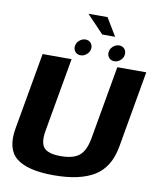

<svg xmlns="http://www.w3.org/2000/svg" viewBox="-101 -1028 916 1110"><g transform="rotate(10 357.5 -473.0)"><path d="M290.5 4Q444 4 529 -48.5Q614 -101 636 -224.5L715 -675H545L469 -243Q456 -171 420.8 -141.5Q385.5 -112 311.5 -112Q237.5 -112 212.5 -141.5Q187.5 -171 200.5 -243L276.5 -675H106.5L27 -224.5Q5.5 -101 71.5 -48.5Q137.5 4 290.5 4ZM323.5 -706Q344 -706 361 -722Q378 -738 378 -759.5Q378 -777.5 366.2 -789.2Q354.5 -801 337 -801Q316 -801 299 -785Q282 -769 282 -747Q282 -729.5 293.5 -717.8Q305 -706 323.5 -706ZM521 -706Q542.5 -706 559 -722Q575.5 -738 575.5 -759.5Q575.5 -777.5 564.2 -789.2Q553 -801 534.5 -801Q513.5 -801 496.8 -785Q480 -769 480 -747Q480 -729.5 491.8 -717.8Q503.5 -706 521 -706ZM426.5 -846H502L439 -950.5H327Z"/></g></svg>

Font: Anybody
Style: Bold Italic
Weight: 700
Italic angle: -10°
Designer: Tyler Finck
Foundry: Etcetera Type Company
Version: Version 1.113;gftools[0.9.25]